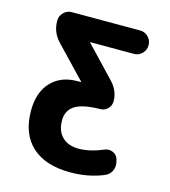

<svg xmlns="http://www.w3.org/2000/svg" viewBox="-111 -609 822 928"><g transform="rotate(15 299.5 -145.0)"><path d="M326 230Q201 230 133.5 168Q66 106 66 -10Q66 -101 114.5 -153Q163 -205 246 -205H263Q264 -205 264 -206L263 -208L116 -362Q76 -404 76 -460V-463Q76 -486 93 -503Q110 -520 133 -520H476Q499 -520 516 -503Q533 -486 533 -463V-460Q533 -437 516 -420Q499 -403 476 -403H257Q256 -403 256 -402L257 -401L403 -247Q440 -207 440 -156Q440 -134 424.5 -118.5Q409 -103 387 -103Q300 -102 261.5 -77.5Q223 -53 223 -3Q223 50 253 79.5Q283 109 336 109Q391 109 460 80Q480 72 500 81Q520 90 526 111L528 119Q535 144 525.5 166Q516 188 493 198Q417 230 326 230Z"/></g></svg>

Font: Rounded Mplus 1c ExtraBold
Style: Regular
Weight: 800
Version: Version 1.059.20150529